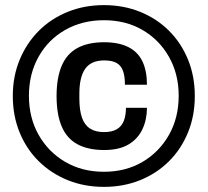

<svg xmlns="http://www.w3.org/2000/svg" viewBox="-20 -718 812 750"><path d="M386 12Q309 12 244 -14.5Q179 -41 131 -88.5Q83 -136 56.5 -201Q30 -266 30 -343Q30 -420 57 -485Q84 -550 131.5 -597.5Q179 -645 244 -671.5Q309 -698 386 -698Q463 -698 528 -671.5Q593 -645 640.5 -597.5Q688 -550 714.5 -485Q741 -420 741 -343Q741 -266 714.5 -201Q688 -136 640.5 -88.5Q593 -41 528 -14.5Q463 12 386 12ZM387 -132Q324 -132 282.5 -154.5Q241 -177 221 -224Q201 -271 201 -343Q201 -414 221 -461Q241 -508 282.5 -530.5Q324 -553 387 -553Q444 -553 481.5 -534Q519 -515 536.5 -478Q554 -441 554 -387H468Q468 -420 460.5 -441Q453 -462 435.5 -472Q418 -482 387 -482Q336 -482 313 -449.5Q290 -417 290 -352V-334Q290 -288 300 -259Q310 -230 331.5 -216Q353 -202 386 -202Q417 -202 436 -213Q455 -224 463.5 -245.5Q472 -267 472 -297H554Q554 -251 536.5 -213.5Q519 -176 482.5 -154Q446 -132 387 -132ZM386 -47Q471 -47 536.5 -85.5Q602 -124 640 -191Q678 -258 678 -344Q678 -429 640 -496Q602 -563 536.5 -601Q471 -639 386 -639Q301 -639 234.5 -601Q168 -563 130.5 -496Q93 -429 93 -344Q93 -258 131 -191Q169 -124 235 -85.5Q301 -47 386 -47Z"/></svg>

Font: Archivo SemiBold
Style: Bold
Weight: 700
Version: Version 2.001